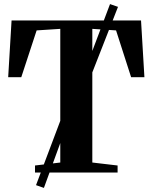

<svg xmlns="http://www.w3.org/2000/svg" viewBox="-20 -843 746 938"><path d="M274.5 -49V-702L159 -694.5L84 -466H20L36.5 -743H669L685.5 -466H620.5L547 -694.5L431 -702V-49L554.5 -34.5V0H151V-34.5ZM156 61.5 323.5 -382.5 360 -406 517.5 -823 556.5 -809.5 393.5 -393.5 356.5 -368.5 194.5 75Z"/></svg>

Font: Merriweather 96pt
Style: Bold
Weight: 700
Version: Version 2.100